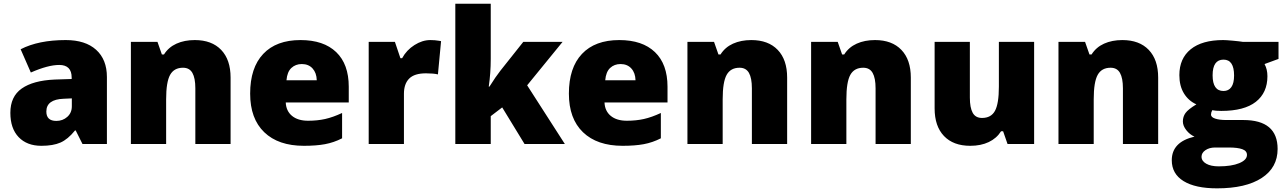

<svg xmlns="http://www.w3.org/2000/svg" viewBox="-20 -780 6963 1040"><path d="M426.8 0 390.1 -73.2H386.2Q347.7 -25.4 307.6 -7.8Q267.6 9.8 204.1 9.8Q126 9.8 81.1 -37.1Q36.1 -84 36.1 -168.9Q36.1 -257.3 97.7 -300.5Q159.2 -343.8 275.9 -349.1L368.2 -352.1V-359.9Q368.2 -428.2 300.8 -428.2Q240.2 -428.2 147 -387.2L91.8 -513.2Q188.5 -563 335.9 -563Q442.4 -563 500.7 -510.3Q559.1 -457.5 559.1 -362.8V0ZM285.2 -125Q319.8 -125 344.5 -147Q369.1 -168.9 369.1 -204.1V-247.1L325.2 -245.1Q231 -241.7 231 -175.8Q231 -125 285.2 -125Z M1038.1 0V-301.8Q1038.1 -356.9 1022.2 -385Q1006.3 -413.1 971.2 -413.1Q922.9 -413.1 901.4 -374.5Q879.9 -335.9 879.9 -242.2V0H689V-553.2H833L856.9 -484.9H868.2Q892.6 -523.9 935.8 -543.5Q979 -563 1035.2 -563Q1127 -563 1178 -509.8Q1229 -456.5 1229 -359.9V0Z M1626 9.8Q1487.8 9.8 1411.4 -63.7Q1335 -137.2 1335 -272.9Q1335 -413.1 1405.8 -488Q1476.6 -563 1607.9 -563Q1732.9 -563 1801 -497.8Q1869.1 -432.6 1869.1 -310.1V-225.1H1527.8Q1529.8 -178.7 1561.8 -152.3Q1593.8 -126 1648.9 -126Q1699.2 -126 1741.5 -135.5Q1783.7 -145 1833 -168V-30.8Q1788.1 -7.8 1740.2 1Q1692.4 9.8 1626 9.8ZM1614.7 -433.1Q1581.1 -433.1 1558.3 -411.9Q1535.6 -390.6 1531.7 -345.2H1695.8Q1694.8 -385.3 1673.1 -409.2Q1651.4 -433.1 1614.7 -433.1Z M2311 -563Q2335.9 -563 2358.4 -559.1L2369.1 -557.1L2352.1 -377Q2328.6 -382.8 2287.1 -382.8Q2224.6 -382.8 2196.3 -354.2Q2168 -325.7 2168 -272V0H1977.1V-553.2H2119.1L2148.9 -464.8H2158.2Q2182.1 -508.8 2224.9 -535.9Q2267.6 -563 2311 -563Z M2631.3 -311Q2666 -366.2 2690.4 -397L2814.5 -553.2H3027.3L2835.4 -317.9L3039.6 0H2821.3L2700.2 -198.2L2638.2 -150.9V0H2446.3V-759.8H2638.2V-460.9Q2638.2 -384.3 2627.4 -311Z M3352.5 9.8Q3214.4 9.8 3137.9 -63.7Q3061.5 -137.2 3061.5 -272.9Q3061.5 -413.1 3132.3 -488Q3203.1 -563 3334.5 -563Q3459.5 -563 3527.6 -497.8Q3595.7 -432.6 3595.7 -310.1V-225.1H3254.4Q3256.3 -178.7 3288.3 -152.3Q3320.3 -126 3375.5 -126Q3425.8 -126 3468 -135.5Q3510.3 -145 3559.6 -168V-30.8Q3514.6 -7.8 3466.8 1Q3418.9 9.8 3352.5 9.8ZM3341.3 -433.1Q3307.6 -433.1 3284.9 -411.9Q3262.2 -390.6 3258.3 -345.2H3422.4Q3421.4 -385.3 3399.7 -409.2Q3377.9 -433.1 3341.3 -433.1Z M4052.7 0V-301.8Q4052.7 -356.9 4036.9 -385Q4021 -413.1 3985.8 -413.1Q3937.5 -413.1 3916 -374.5Q3894.5 -335.9 3894.5 -242.2V0H3703.6V-553.2H3847.7L3871.6 -484.9H3882.8Q3907.2 -523.9 3950.4 -543.5Q3993.7 -563 4049.8 -563Q4141.6 -563 4192.6 -509.8Q4243.7 -456.5 4243.7 -359.9V0Z M4722.7 0V-301.8Q4722.7 -356.9 4706.8 -385Q4690.9 -413.1 4655.8 -413.1Q4607.4 -413.1 4585.9 -374.5Q4564.5 -335.9 4564.5 -242.2V0H4373.5V-553.2H4517.6L4541.5 -484.9H4552.7Q4577.1 -523.9 4620.4 -543.5Q4663.6 -563 4719.7 -563Q4811.5 -563 4862.5 -509.8Q4913.6 -456.5 4913.6 -359.9V0Z M5437.5 0 5413.6 -68.8H5402.3Q5378.4 -30.8 5335.7 -10.5Q5293 9.8 5235.4 9.8Q5144 9.8 5093.3 -43.2Q5042.5 -96.2 5042.5 -192.9V-553.2H5233.4V-251Q5233.4 -196.8 5248.8 -168.9Q5264.2 -141.1 5299.3 -141.1Q5348.6 -141.1 5369.6 -179.9Q5390.6 -218.8 5390.6 -311V-553.2H5581.5V0Z M6062.5 0V-301.8Q6062.5 -356.9 6046.6 -385Q6030.8 -413.1 5995.6 -413.1Q5947.3 -413.1 5925.8 -374.5Q5904.3 -335.9 5904.3 -242.2V0H5713.4V-553.2H5857.4L5881.3 -484.9H5892.6Q5917 -523.9 5960.2 -543.5Q6003.4 -563 6059.6 -563Q6151.4 -563 6202.4 -509.8Q6253.4 -456.5 6253.4 -359.9V0Z M6905.3 -553.2V-460.9L6829.6 -433.1Q6845.2 -404.8 6845.2 -367.2Q6845.2 -277.8 6782.5 -228.5Q6719.7 -179.2 6595.2 -179.2Q6564.5 -179.2 6546.4 -183.1Q6539.6 -170.4 6539.6 -159.2Q6539.6 -145 6562.5 -137.5Q6585.4 -129.9 6622.6 -129.9H6714.4Q6900.4 -129.9 6900.4 26.9Q6900.4 127.9 6814.2 184.1Q6728 240.2 6572.3 240.2Q6454.6 240.2 6390.9 200.9Q6327.1 161.6 6327.1 87.9Q6327.1 -11.2 6450.2 -40Q6424.8 -50.8 6406 -74.7Q6387.2 -98.6 6387.2 -122.1Q6387.2 -147.9 6401.4 -167.7Q6415.5 -187.5 6460.4 -214.8Q6417.5 -233.9 6392.8 -274.4Q6368.2 -314.9 6368.2 -373Q6368.2 -463.4 6429.7 -513.2Q6491.2 -563 6605.5 -563Q6620.6 -563 6657.7 -559.6Q6694.8 -556.2 6712.4 -553.2ZM6488.3 68.8Q6488.3 92.3 6513.7 106.7Q6539.1 121.1 6581.5 121.1Q6650.9 121.1 6692.6 103.8Q6734.4 86.4 6734.4 59.1Q6734.4 37.1 6709 28.1Q6683.6 19 6636.2 19H6561.5Q6530.8 19 6509.5 33.4Q6488.3 47.9 6488.3 68.8ZM6548.3 -372.1Q6548.3 -287.1 6607.4 -287.1Q6634.8 -287.1 6649.7 -308.1Q6664.6 -329.1 6664.6 -371.1Q6664.6 -457 6607.4 -457Q6548.3 -457 6548.3 -372.1Z"/></svg>

Font: OpenSansExtrabold
Style: Regular
Weight: 800
Foundry: Ascender Corporation
Version: Version 1.10